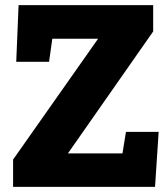

<svg xmlns="http://www.w3.org/2000/svg" viewBox="-20 -731 647 751"><path d="M31.2 0V-106.9L363.8 -579.6H184.6L171.9 -489.3H43.5L52.7 -710.9H579.1V-607.9L245.6 -130.9H459L472.7 -215.3H600.6L586.4 0Z"/></svg>

Font: Roboto Slab LO Black
Style: Regular
Weight: 900
Designer: Google
Version: Version 2.000